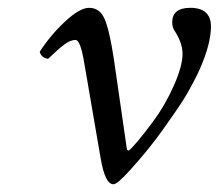

<svg xmlns="http://www.w3.org/2000/svg" viewBox="-20 -459 560 491"><path d="M304.7 -76.2 309.1 -73.7Q326.2 -87.4 371.6 -148.4Q401.9 -189 424.3 -239.5Q446.8 -290 446.8 -321.3Q446.8 -349.6 425.8 -381.3Q420.4 -389.6 420.4 -401.9Q420.4 -439 466.8 -439Q519 -439 519.5 -391.6Q519.5 -348.1 492.2 -285.2Q485.4 -269.5 476.3 -252.2Q467.3 -234.9 460.2 -222.4Q453.1 -210 441.7 -192.6Q430.2 -175.3 425 -168Q419.9 -160.6 408.7 -144.8Q397.5 -128.9 396.5 -127.4Q362.8 -79.6 313 -24.4Q280.3 12.2 270 12.2Q249 12.2 237.8 -51.8L195.8 -295.9Q186 -356.9 173.1 -356.9Q160.2 -356.9 144.5 -345.2Q128.9 -333.5 103 -308.6Q85.9 -311 81.5 -326.7Q109.9 -370.1 147 -404.5Q184.1 -439 208 -439Q234.9 -439 247.3 -410.9Q259.8 -382.8 271 -309.1Z"/></svg>

Font: Linux Libertine
Style: Italic
Weight: 400
Italic angle: -12°
Designer: Philipp H. Poll
Foundry: Philipp H. Poll
Version: Version 5.1.6 ; ttfautohint (v0.9)